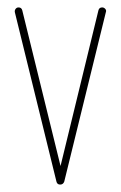

<svg xmlns="http://www.w3.org/2000/svg" viewBox="-20 -497 325 517"><path d="M142 0Q134 0 132 -8L20 -464Q19 -469 22 -473Q25 -477 30 -477Q38 -477 40 -469L143 -50L245 -469Q247 -477 255 -477Q260 -477 263.5 -473Q267 -469 265 -464L153 -8Q150 0 142 0Z"/></svg>

Font: Zen Loop
Style: Regular
Weight: 400
Designer: Yoshimichi Ohira
Foundry: A-1 Corp ZenFonts
Version: Version 1.000; ttfautohint (v1.8.3)